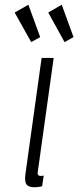

<svg xmlns="http://www.w3.org/2000/svg" viewBox="-20 -782 331 812"><path d="M156 -537 88 -49Q83 -16 91.5 -3Q100 10 126 10Q133 10 140.5 9Q148 8 158 6L165 -40Q160 -38 157.5 -38Q155 -38 152 -38Q145 -38 141.5 -42Q138 -46 140 -57L207 -537ZM291 -625 241 -762 184 -729 253 -604ZM150 -625 100 -762 42 -729 112 -604Z"/></svg>

Font: Secuela ExtLt
Style: Italic
Weight: 200
Italic angle: -8°
Designer: Fernando Haro
Foundry: deFharo
Version: Version 1.704